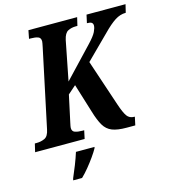

<svg xmlns="http://www.w3.org/2000/svg" viewBox="-154 -820 1015 1146"><g transform="rotate(-15 354.0 -246.5)"><path d="M-21 0 -9 -51H2Q29 -51 52 -61.5Q75 -72 83 -113L185 -594Q188 -609 189.5 -617Q191 -625 191 -629Q191 -651 174 -657Q157 -663 130 -663H119L129 -714H430L418 -663H408Q381 -663 359.5 -652Q338 -641 329 -600L281 -356L456 -541Q492 -579 503 -602Q514 -625 514 -640Q514 -652 506 -658Q498 -664 477 -664L488 -714H729L717 -664Q682 -664 649.5 -643Q617 -622 575 -579L431 -436L527 -149Q545 -95 560.5 -73Q576 -51 606 -51H609L598 0H545Q488 0 455.5 -13Q423 -26 404 -58Q385 -90 368 -147L313 -325L263 -281L227 -114Q225 -105 223.5 -97Q222 -89 222 -85Q222 -63 240 -57Q258 -51 285 -51H296L285 0ZM158 209Q173 175 188.5 135.5Q204 96 215 61H330L327 70Q316 90 296.5 117.5Q277 145 254.5 172.5Q232 200 210 221H155Z"/></g></svg>

Font: Noto Serif Condensed
Style: Bold Italic
Weight: 700
Width: 3
Italic angle: -12°
Designer: Monotype Design Team
Foundry: Monotype Imaging Inc.
Version: Version 2.014